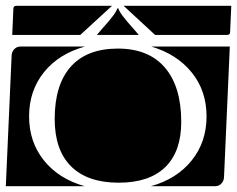

<svg xmlns="http://www.w3.org/2000/svg" viewBox="-20 -650 815 660"><path d="M0 -10 20 -460Q21 -473 29.5 -481.5Q38 -490 50 -490H272Q182 -465 131 -401.5Q80 -338 80 -250Q80 -162 131 -98.5Q182 -35 271 -10ZM499 -10Q588 -35 639 -98.5Q690 -162 690 -250Q690 -338 639 -401Q588 -464 500 -490H770L750 -40Q749 -27 740.5 -18.5Q732 -10 720 -10ZM168 -241Q168 -359 223.5 -421Q279 -483 385 -483Q491 -483 547 -417.5Q603 -352 603 -231Q603 -129 548 -75.5Q493 -22 388 -22Q281 -22 224.5 -78Q168 -134 168 -241ZM22 -530 26 -620Q26 -630 36 -630H365L256 -530ZM313 -530 331 -551Q380 -605 383 -621H387Q390 -605 439 -551L457 -530ZM405 -630H775L771 -540Q771 -530 761 -530H513Z"/></svg>

Font: PrimecolorB
Style: Medium
Weight: 500
Designer: gluk
Foundry: gluk
Version: Version 0.672